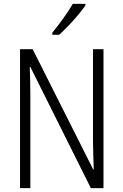

<svg xmlns="http://www.w3.org/2000/svg" viewBox="-20 -967 634 987"><path d="M512 0H447L136 -623H133Q134 -590 135 -555Q136 -520 136 -480V0H83V-714H148L459 -96H462Q461 -132 459.5 -172Q458 -212 458 -242V-714H512ZM419 -939Q404 -917 380.5 -889Q357 -861 331 -834Q305 -807 284 -788H249V-799Q279 -836 306.5 -874Q334 -912 354 -947H419Z"/></svg>

Font: Noto Sans Lao Condensed Light
Style: Regular
Weight: 300
Width: 3
Designer: Monotype Design Team
Foundry: Monotype Imaging Inc.
Version: Version 2.003; ttfautohint (v1.8.4.7-5d5b)